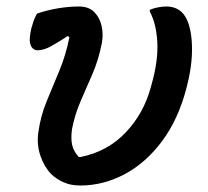

<svg xmlns="http://www.w3.org/2000/svg" viewBox="-20 -564 640 592"><path d="M94 -522Q126 -533 159.5 -538.5Q193 -544 223 -544Q254 -544 271 -526.5Q288 -509 293.5 -483Q299 -457 294 -431Q284 -380 265.5 -337Q247 -294 229 -253Q211 -212 202 -166Q198 -137 202.5 -117Q207 -97 223 -80H229Q312 -97 367.5 -155.5Q423 -214 445 -295L448 -306Q468 -377 465 -434Q462 -491 442 -528V-534Q455 -539 468 -541.5Q481 -544 493 -544Q522 -544 541 -526Q566 -501 571 -439.5Q576 -378 558 -305L555 -293Q530 -196 479.5 -128.5Q429 -61 363.5 -26.5Q298 8 228 8Q199 8 177 -1.5Q155 -11 138 -27Q116 -50 104.5 -84Q93 -118 98 -155Q105 -206 124 -252Q143 -298 163 -346Q183 -394 194 -449L189 -453Q160 -434 137.5 -421.5Q115 -409 96 -409Q81 -409 74.5 -425Q68 -441 77 -478Q80 -489 83.5 -499Q87 -509 94 -522Z"/></svg>

Font: Recursive Mn Csl St Med
Style: Italic
Weight: 500
Italic angle: -15°
Monospace: yes
Version: Version 1.079;hotconv 1.0.112;makeotfexe 2.5.65598; ttfautoh